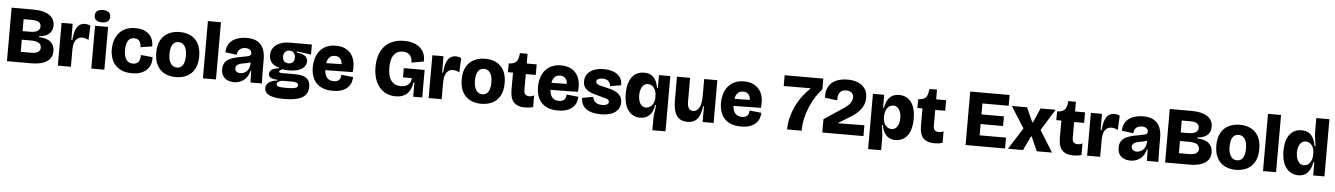

<svg xmlns="http://www.w3.org/2000/svg" viewBox="-30 -1461 16407 2360"><g transform="rotate(5 8174.0 -281.5)"><path d="M49 0V-660H320Q381 -660 429 -649Q477 -638 511 -616.5Q545 -595 563 -562.5Q581 -530 581 -487Q581 -447 564.5 -416Q548 -385 512 -365.5Q476 -346 417 -341V-330Q517 -325 562.5 -283.5Q608 -242 608 -173Q608 -115 577.5 -77Q547 -39 489 -19.5Q431 0 345 0ZM208 -129H338Q392 -129 420.5 -147.5Q449 -166 449 -201Q449 -240 416.5 -259.5Q384 -279 318 -279H208ZM208 -385H300Q361 -385 392 -404Q423 -423 423 -461Q423 -497 395 -514.5Q367 -532 311 -532H208Z M677 0V-275V-528H814L815 -327H827Q833 -407 851 -453.5Q869 -500 898.5 -520Q928 -540 967 -540Q982 -540 999 -536.5Q1016 -533 1033 -524L1025 -347Q1005 -358 985 -363.5Q965 -369 947 -369Q913 -369 889 -351.5Q865 -334 852 -300.5Q839 -267 838 -218V0Z M1090 0V-528H1251V0ZM1170 -577Q1124 -577 1099.5 -596Q1075 -615 1075 -652Q1075 -690 1099.5 -709.5Q1124 -729 1170 -729Q1217 -729 1241.5 -709.5Q1266 -690 1266 -652Q1266 -616 1241.5 -596.5Q1217 -577 1170 -577Z M1591 14Q1520 14 1469 -7Q1418 -28 1385 -65Q1352 -102 1336 -151.5Q1320 -201 1320 -258Q1320 -316 1336 -367Q1352 -418 1384.5 -457.5Q1417 -497 1467.5 -519.5Q1518 -542 1588 -542Q1667 -542 1717.5 -513.5Q1768 -485 1791 -438.5Q1814 -392 1811 -336L1669 -314Q1669 -349 1658.5 -372Q1648 -395 1628.5 -406Q1609 -417 1583 -417Q1559 -417 1540 -407.5Q1521 -398 1508.5 -379Q1496 -360 1489.5 -332Q1483 -304 1483 -265Q1483 -215 1495 -179Q1507 -143 1531.5 -124Q1556 -105 1593 -105Q1630 -105 1650 -122.5Q1670 -140 1677 -166.5Q1684 -193 1682 -219L1828 -205Q1831 -163 1819.5 -123.5Q1808 -84 1779 -53Q1750 -22 1703.5 -4Q1657 14 1591 14Z M2132 14Q2054 14 1994.5 -16.5Q1935 -47 1901.5 -109Q1868 -171 1868 -264Q1868 -359 1902.5 -420.5Q1937 -482 1997.5 -512Q2058 -542 2134 -542Q2213 -542 2272.5 -511.5Q2332 -481 2365 -419.5Q2398 -358 2398 -264Q2398 -168 2363 -106Q2328 -44 2268 -15Q2208 14 2132 14ZM2136 -104Q2169 -104 2190.5 -121.5Q2212 -139 2223.5 -173Q2235 -207 2235 -255Q2235 -307 2222.5 -343Q2210 -379 2187 -398Q2164 -417 2129 -417Q2098 -417 2076 -399.5Q2054 -382 2042.5 -348Q2031 -314 2031 -266Q2031 -188 2059 -146Q2087 -104 2136 -104Z M2467 0V-706H2628V0Z M2849 14Q2808 14 2772.5 -1Q2737 -16 2715 -48Q2693 -80 2693 -132Q2693 -180 2712 -210Q2731 -240 2763 -258Q2795 -276 2836 -286.5Q2877 -297 2920 -304Q2966 -313 2990 -318.5Q3014 -324 3023.5 -332.5Q3033 -341 3033 -356Q3033 -384 3012.5 -400Q2992 -416 2956 -416Q2932 -416 2910 -407.5Q2888 -399 2873.5 -379Q2859 -359 2857 -324L2714 -343Q2716 -400 2738 -438.5Q2760 -477 2795.5 -499.5Q2831 -522 2874 -532Q2917 -542 2961 -542Q3041 -542 3091.5 -513.5Q3142 -485 3166.5 -430Q3191 -375 3191 -295V-205Q3191 -171 3191.5 -136.5Q3192 -102 3193 -68Q3194 -34 3195 0H3054Q3053 -32 3052 -67.5Q3051 -103 3050 -142H3040Q3033 -99 3007.5 -63.5Q2982 -28 2941.5 -7Q2901 14 2849 14ZM2918 -103Q2935 -103 2954.5 -109.5Q2974 -116 2991 -130Q3008 -144 3020 -167.5Q3032 -191 3034 -225V-265H3059Q3048 -253 3028 -245Q3008 -237 2985 -233Q2962 -229 2939 -224.5Q2916 -220 2896.5 -212.5Q2877 -205 2865 -192.5Q2853 -180 2853 -158Q2853 -132 2872 -117.5Q2891 -103 2918 -103Z M3483 166Q3394 166 3341 152Q3288 138 3264.5 113Q3241 88 3241 54Q3241 10 3276.5 -17.5Q3312 -45 3380 -53V-63Q3328 -63 3299 -78.5Q3270 -94 3270 -125Q3270 -153 3297 -176Q3324 -199 3386 -203V-214Q3330 -225 3297 -261.5Q3264 -298 3264 -357Q3264 -408 3291 -446.5Q3318 -485 3370.5 -507.5Q3423 -530 3499 -530H3765V-407L3588 -430V-417Q3666 -407 3695 -382Q3724 -357 3724 -319Q3724 -282 3700 -252Q3676 -222 3628 -205.5Q3580 -189 3509 -189Q3490 -189 3470 -190.5Q3450 -192 3427 -196Q3410 -187 3401 -179Q3392 -171 3392 -163Q3392 -158 3396 -155Q3400 -152 3408 -150.5Q3416 -149 3427 -149H3587Q3608 -149 3639.5 -146.5Q3671 -144 3703 -131.5Q3735 -119 3756.5 -90Q3778 -61 3778 -8Q3778 52 3746 90.5Q3714 129 3649 147.5Q3584 166 3483 166ZM3489 28Q3553 28 3585 23Q3617 18 3628 8.5Q3639 -1 3639 -14Q3639 -29 3631 -37.5Q3623 -46 3611.5 -49.5Q3600 -53 3588.5 -54Q3577 -55 3570 -55H3436Q3403 -47 3389.5 -35Q3376 -23 3376 -8Q3376 8 3389.5 15.5Q3403 23 3428 25.5Q3453 28 3489 28ZM3499 -275Q3534 -275 3552.5 -295.5Q3571 -316 3571 -351Q3571 -387 3552 -409.5Q3533 -432 3499 -432Q3464 -432 3444.5 -409.5Q3425 -387 3425 -351Q3425 -328 3433.5 -310.5Q3442 -293 3458.5 -284Q3475 -275 3499 -275Z M4070 14Q3997 14 3946 -6.5Q3895 -27 3862.5 -63.5Q3830 -100 3815 -148.5Q3800 -197 3800 -253Q3800 -312 3815.5 -364.5Q3831 -417 3863 -456.5Q3895 -496 3944 -519Q3993 -542 4059 -542Q4126 -542 4174.5 -519.5Q4223 -497 4253 -455.5Q4283 -414 4293 -358Q4303 -302 4294 -236L3902 -230V-317L4180 -322L4148 -274Q4154 -321 4145 -352.5Q4136 -384 4114.5 -400Q4093 -416 4060 -416Q4024 -416 4000.5 -397Q3977 -378 3966 -343Q3955 -308 3955 -260Q3955 -179 3984.5 -142Q4014 -105 4070 -105Q4095 -105 4111.5 -111Q4128 -117 4138.5 -128.5Q4149 -140 4153.5 -156Q4158 -172 4159 -191L4305 -176Q4304 -142 4292.5 -108.5Q4281 -75 4254 -47.5Q4227 -20 4181.5 -3Q4136 14 4070 14Z M4846 14Q4761 14 4698.5 -27.5Q4636 -69 4602 -144.5Q4568 -220 4568 -324Q4568 -401 4587.5 -465Q4607 -529 4647 -575.5Q4687 -622 4748 -648Q4809 -674 4892 -674Q4959 -674 5009.5 -656.5Q5060 -639 5093.5 -607.5Q5127 -576 5142 -534Q5157 -492 5154 -442L5003 -416Q5004 -458 4989.5 -485.5Q4975 -513 4948.5 -527Q4922 -541 4885 -541Q4840 -541 4806.5 -518Q4773 -495 4755.5 -448.5Q4738 -402 4738 -332Q4738 -280 4748 -239.5Q4758 -199 4778.5 -171.5Q4799 -144 4829 -130Q4859 -116 4898 -116Q4937 -116 4965 -129.5Q4993 -143 5008.5 -167.5Q5024 -192 5024 -226H4916V-340H5173V-215V0H5062L5061 -174H5049Q5041 -113 5015.5 -71Q4990 -29 4948 -7.5Q4906 14 4846 14Z M5252 0V-275V-528H5389L5390 -327H5402Q5408 -407 5426 -453.5Q5444 -500 5473.5 -520Q5503 -540 5542 -540Q5557 -540 5574 -536.5Q5591 -533 5608 -524L5600 -347Q5580 -358 5560 -363.5Q5540 -369 5522 -369Q5488 -369 5464 -351.5Q5440 -334 5427 -300.5Q5414 -267 5413 -218V0Z M5901 14Q5823 14 5763.5 -16.5Q5704 -47 5670.5 -109Q5637 -171 5637 -264Q5637 -359 5671.5 -420.5Q5706 -482 5766.5 -512Q5827 -542 5903 -542Q5982 -542 6041.5 -511.5Q6101 -481 6134 -419.5Q6167 -358 6167 -264Q6167 -168 6132 -106Q6097 -44 6037 -15Q5977 14 5901 14ZM5905 -104Q5938 -104 5959.5 -121.5Q5981 -139 5992.5 -173Q6004 -207 6004 -255Q6004 -307 5991.5 -343Q5979 -379 5956 -398Q5933 -417 5898 -417Q5867 -417 5845 -399.5Q5823 -382 5811.5 -348Q5800 -314 5800 -266Q5800 -188 5828 -146Q5856 -104 5905 -104Z M6441 12Q6348 12 6303 -36Q6258 -84 6258 -186V-402H6195L6196 -511H6214Q6267 -517 6290 -543Q6313 -569 6319 -625L6323 -648H6416V-528H6539V-398H6416V-199Q6416 -162 6434 -146Q6452 -130 6482 -130Q6497 -130 6512.5 -134Q6528 -138 6541 -145V-2Q6509 7 6484.5 9.5Q6460 12 6441 12Z M6849 14Q6776 14 6725 -6.5Q6674 -27 6641.5 -63.5Q6609 -100 6594 -148.5Q6579 -197 6579 -253Q6579 -312 6594.5 -364.5Q6610 -417 6642 -456.5Q6674 -496 6723 -519Q6772 -542 6838 -542Q6905 -542 6953.5 -519.5Q7002 -497 7032 -455.5Q7062 -414 7072 -358Q7082 -302 7073 -236L6681 -230V-317L6959 -322L6927 -274Q6933 -321 6924 -352.5Q6915 -384 6893.5 -400Q6872 -416 6839 -416Q6803 -416 6779.5 -397Q6756 -378 6745 -343Q6734 -308 6734 -260Q6734 -179 6763.5 -142Q6793 -105 6849 -105Q6874 -105 6890.5 -111Q6907 -117 6917.5 -128.5Q6928 -140 6932.5 -156Q6937 -172 6938 -191L7084 -176Q7083 -142 7071.5 -108.5Q7060 -75 7033 -47.5Q7006 -20 6960.5 -3Q6915 14 6849 14Z M7377 14Q7324 14 7279.5 4Q7235 -6 7201.5 -28Q7168 -50 7150 -84.5Q7132 -119 7132 -167L7267 -191Q7270 -163 7284.5 -142.5Q7299 -122 7323.5 -111.5Q7348 -101 7384 -101Q7418 -101 7440.5 -112Q7463 -123 7463 -147Q7463 -161 7453.5 -169.5Q7444 -178 7421.5 -185.5Q7399 -193 7359 -203Q7312 -214 7271.5 -226.5Q7231 -239 7200.5 -257Q7170 -275 7153.5 -302.5Q7137 -330 7137 -372Q7137 -425 7165.5 -463Q7194 -501 7246 -521.5Q7298 -542 7367 -542Q7430 -542 7482 -523.5Q7534 -505 7565.5 -465.5Q7597 -426 7595 -363L7460 -340Q7460 -367 7448 -386Q7436 -405 7414 -415Q7392 -425 7361 -425Q7326 -425 7306.5 -413Q7287 -401 7287 -381Q7287 -366 7299.5 -355.5Q7312 -345 7337 -337.5Q7362 -330 7401 -322Q7437 -314 7474 -303.5Q7511 -293 7543 -274.5Q7575 -256 7594.5 -226.5Q7614 -197 7614 -151Q7614 -101 7586.5 -63.5Q7559 -26 7506.5 -6Q7454 14 7377 14Z M8026 154V19Q8026 -8 8029 -37Q8032 -66 8037 -96.5Q8042 -127 8046 -156H8034Q8023 -98 8000 -60.5Q7977 -23 7942.5 -4.5Q7908 14 7861 14Q7802 14 7757 -17.5Q7712 -49 7686.5 -111Q7661 -173 7661 -264Q7661 -354 7685 -416Q7709 -478 7755 -510Q7801 -542 7865 -542Q7913 -542 7948 -523Q7983 -504 8005.5 -465.5Q8028 -427 8038 -369H8048V-528H8188V-318V154ZM7922 -117Q7939 -117 7954 -122.5Q7969 -128 7982.5 -139.5Q7996 -151 8006 -167Q8016 -183 8022 -204.5Q8028 -226 8028 -253V-263Q8028 -296 8020 -322.5Q8012 -349 7998.5 -367.5Q7985 -386 7966 -396Q7947 -406 7924 -406Q7893 -406 7871.5 -387Q7850 -368 7838.5 -335Q7827 -302 7827 -260Q7827 -222 7837.5 -189Q7848 -156 7869 -136.5Q7890 -117 7922 -117Z M8445 14Q8356 14 8313 -47Q8270 -108 8270 -234V-528H8432V-241Q8432 -179 8450 -152Q8468 -125 8503 -125Q8526 -125 8545 -137Q8564 -149 8578 -173Q8592 -197 8599 -232.5Q8606 -268 8606 -315V-528H8768V-231V0H8633L8632 -193H8621Q8613 -121 8591.5 -75Q8570 -29 8533.5 -7.5Q8497 14 8445 14Z M9107 14Q9034 14 8983 -6.5Q8932 -27 8899.5 -63.5Q8867 -100 8852 -148.5Q8837 -197 8837 -253Q8837 -312 8852.5 -364.5Q8868 -417 8900 -456.5Q8932 -496 8981 -519Q9030 -542 9096 -542Q9163 -542 9211.5 -519.5Q9260 -497 9290 -455.5Q9320 -414 9330 -358Q9340 -302 9331 -236L8939 -230V-317L9217 -322L9185 -274Q9191 -321 9182 -352.5Q9173 -384 9151.5 -400Q9130 -416 9097 -416Q9061 -416 9037.5 -397Q9014 -378 9003 -343Q8992 -308 8992 -260Q8992 -179 9021.5 -142Q9051 -105 9107 -105Q9132 -105 9148.5 -111Q9165 -117 9175.5 -128.5Q9186 -140 9190.5 -156Q9195 -172 9196 -191L9342 -176Q9341 -142 9329.5 -108.5Q9318 -75 9291 -47.5Q9264 -20 9218.5 -3Q9173 14 9107 14Z M9675 0Q9675 -69 9691 -138Q9707 -207 9737.5 -274.5Q9768 -342 9813 -405Q9858 -468 9917 -524V-529L9587 -528V-661H10064V-528Q10026 -489 9988.5 -431Q9951 -373 9920.5 -303Q9890 -233 9872 -156Q9854 -79 9854 0Z M10109 0V-164L10359 -331Q10378 -344 10394.5 -358.5Q10411 -373 10423 -390Q10435 -407 10442 -425.5Q10449 -444 10449 -465Q10449 -488 10437.5 -505.5Q10426 -523 10406 -532Q10386 -541 10358 -541Q10325 -541 10304.5 -529.5Q10284 -518 10273 -498.5Q10262 -479 10259 -455.5Q10256 -432 10258 -409L10105 -429Q10099 -506 10128 -561Q10157 -616 10217 -645.5Q10277 -675 10363 -675Q10439 -675 10494 -651.5Q10549 -628 10579 -583Q10609 -538 10609 -473Q10609 -426 10594.5 -388Q10580 -350 10555 -320Q10530 -290 10497.5 -264.5Q10465 -239 10429 -217L10296 -136V-130L10617 -134V0Z M10688 154V-316V-528H10827V-369L10838 -368Q10848 -426 10870.5 -465Q10893 -504 10928 -523Q10963 -542 11011 -542Q11075 -542 11120.5 -510Q11166 -478 11190 -416Q11214 -354 11214 -264Q11214 -173 11189 -111Q11164 -49 11119 -17.5Q11074 14 11013 14Q10967 14 10932.5 -4.5Q10898 -23 10875.5 -61Q10853 -99 10842 -156H10830Q10835 -128 10839.5 -97.5Q10844 -67 10846.5 -38Q10849 -9 10849 18V154ZM10953 -117Q10985 -117 11006.5 -136.5Q11028 -156 11038.5 -188.5Q11049 -221 11049 -260Q11049 -302 11037.5 -334.5Q11026 -367 11004.5 -386.5Q10983 -406 10952 -406Q10929 -406 10910 -396Q10891 -386 10877.5 -367.5Q10864 -349 10856 -322.5Q10848 -296 10848 -263V-253Q10848 -226 10853.5 -204.5Q10859 -183 10869 -167Q10879 -151 10892.5 -139.5Q10906 -128 10921.5 -122.5Q10937 -117 10953 -117Z M11493 12Q11400 12 11355 -36Q11310 -84 11310 -186V-402H11247L11248 -511H11266Q11319 -517 11342 -543Q11365 -569 11371 -625L11375 -648H11468V-528H11591V-398H11468V-199Q11468 -162 11486 -146Q11504 -130 11534 -130Q11549 -130 11564.5 -134Q11580 -138 11593 -145V-2Q11561 7 11536.5 9.5Q11512 12 11493 12Z M11877 0V-660H12039V0ZM11996 0V-134H12364V0ZM11996 -273V-392H12316V-273ZM11996 -527V-660H12363V-527Z M12400 0 12568 -265 12402 -528H12589L12669 -350H12678L12756 -528H12942L12779 -265L12944 0H12755L12677 -176H12669L12586 0Z M13207 12Q13114 12 13069 -36Q13024 -84 13024 -186V-402H12961L12962 -511H12980Q13033 -517 13056 -543Q13079 -569 13085 -625L13089 -648H13182V-528H13305V-398H13182V-199Q13182 -162 13200 -146Q13218 -130 13248 -130Q13263 -130 13278.5 -134Q13294 -138 13307 -145V-2Q13275 7 13250.5 9.5Q13226 12 13207 12Z M13377 0V-275V-528H13514L13515 -327H13527Q13533 -407 13551 -453.5Q13569 -500 13598.5 -520Q13628 -540 13667 -540Q13682 -540 13699 -536.5Q13716 -533 13733 -524L13725 -347Q13705 -358 13685 -363.5Q13665 -369 13647 -369Q13613 -369 13589 -351.5Q13565 -334 13552 -300.5Q13539 -267 13538 -218V0Z M13910 14Q13869 14 13833.5 -1Q13798 -16 13776 -48Q13754 -80 13754 -132Q13754 -180 13773 -210Q13792 -240 13824 -258Q13856 -276 13897 -286.5Q13938 -297 13981 -304Q14027 -313 14051 -318.5Q14075 -324 14084.5 -332.5Q14094 -341 14094 -356Q14094 -384 14073.5 -400Q14053 -416 14017 -416Q13993 -416 13971 -407.5Q13949 -399 13934.5 -379Q13920 -359 13918 -324L13775 -343Q13777 -400 13799 -438.5Q13821 -477 13856.5 -499.5Q13892 -522 13935 -532Q13978 -542 14022 -542Q14102 -542 14152.5 -513.5Q14203 -485 14227.5 -430Q14252 -375 14252 -295V-205Q14252 -171 14252.5 -136.5Q14253 -102 14254 -68Q14255 -34 14256 0H14115Q14114 -32 14113 -67.5Q14112 -103 14111 -142H14101Q14094 -99 14068.5 -63.5Q14043 -28 14002.5 -7Q13962 14 13910 14ZM13979 -103Q13996 -103 14015.5 -109.5Q14035 -116 14052 -130Q14069 -144 14081 -167.5Q14093 -191 14095 -225V-265H14120Q14109 -253 14089 -245Q14069 -237 14046 -233Q14023 -229 14000 -224.5Q13977 -220 13957.5 -212.5Q13938 -205 13926 -192.5Q13914 -180 13914 -158Q13914 -132 13933 -117.5Q13952 -103 13979 -103Z M14339 0V-660H14610Q14671 -660 14719 -649Q14767 -638 14801 -616.5Q14835 -595 14853 -562.5Q14871 -530 14871 -487Q14871 -447 14854.5 -416Q14838 -385 14802 -365.5Q14766 -346 14707 -341V-330Q14807 -325 14852.5 -283.5Q14898 -242 14898 -173Q14898 -115 14867.5 -77Q14837 -39 14779 -19.5Q14721 0 14635 0ZM14498 -129H14628Q14682 -129 14710.5 -147.5Q14739 -166 14739 -201Q14739 -240 14706.5 -259.5Q14674 -279 14608 -279H14498ZM14498 -385H14590Q14651 -385 14682 -404Q14713 -423 14713 -461Q14713 -497 14685 -514.5Q14657 -532 14601 -532H14498Z M15212 14Q15134 14 15074.5 -16.5Q15015 -47 14981.5 -109Q14948 -171 14948 -264Q14948 -359 14982.5 -420.5Q15017 -482 15077.5 -512Q15138 -542 15214 -542Q15293 -542 15352.5 -511.5Q15412 -481 15445 -419.5Q15478 -358 15478 -264Q15478 -168 15443 -106Q15408 -44 15348 -15Q15288 14 15212 14ZM15216 -104Q15249 -104 15270.5 -121.5Q15292 -139 15303.5 -173Q15315 -207 15315 -255Q15315 -307 15302.5 -343Q15290 -379 15267 -398Q15244 -417 15209 -417Q15178 -417 15156 -399.5Q15134 -382 15122.5 -348Q15111 -314 15111 -266Q15111 -188 15139 -146Q15167 -104 15216 -104Z M15547 0V-706H15708V0Z M15983 14Q15924 14 15877 -17.5Q15830 -49 15803 -112Q15776 -175 15776 -269Q15776 -356 15800 -417Q15824 -478 15869 -509.5Q15914 -541 15977 -541Q16024 -541 16059 -522.5Q16094 -504 16117 -464.5Q16140 -425 16151 -362H16164Q16159 -396 16153.5 -428.5Q16148 -461 16145.5 -490.5Q16143 -520 16143 -545V-706H16305V-207V0H16166V-161H16154Q16143 -102 16120.5 -63.5Q16098 -25 16064 -5.5Q16030 14 15983 14ZM16041 -115Q16063 -115 16082 -125Q16101 -135 16115 -154Q16129 -173 16136.5 -199Q16144 -225 16144 -258V-269Q16144 -295 16138.5 -317.5Q16133 -340 16123 -357Q16113 -374 16099.5 -385.5Q16086 -397 16070.5 -402.5Q16055 -408 16039 -408Q16007 -408 15985.5 -388Q15964 -368 15953 -334.5Q15942 -301 15942 -261Q15942 -220 15954 -187Q15966 -154 15988 -134.5Q16010 -115 16041 -115Z"/></g></svg>

Font: Bricolage Grotesque 72pt ExtraBold
Style: Regular
Weight: 800
Designer: Mathieu Triay
Foundry: Atelier Triay
Version: Version 1.001;gftools[0.9.33.dev8+g029e19f]